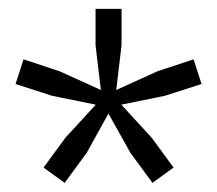

<svg xmlns="http://www.w3.org/2000/svg" viewBox="-20 -828 488 432"><path d="M253 -592.5 321 -518.5 370.5 -451 323 -416.5 273.5 -484 224 -572.5 175 -484 125.5 -416.5 78 -451 127.5 -518.5 195.5 -592.5 97 -612.5 15 -639 33 -694.5 114.5 -667.5 207 -625.5 195 -726V-808H253.5V-726L241.5 -625.5L334 -667.5L415.5 -694.5L433.5 -639L351 -612.5Z"/></svg>

Font: Encode Sans SemiCondensed SemiCondensed
Style: Regular
Weight: 400
Width: 4
Designer: Multiple Designers
Foundry: Impallari Type
Version: Version 3.000; ttfautohint (v1.8.3) -l 8 -r 50 -G 200 -x 14 